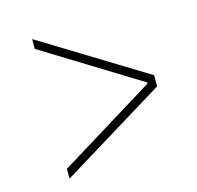

<svg xmlns="http://www.w3.org/2000/svg" viewBox="-83 -640 716 699"><g transform="rotate(-15 275.0 -290.0)"><path d="M96 -27V-64L460 -288V-292L96 -516V-553L491 -311V-269Z"/></g></svg>

Font: M PLUS Code Latin SemiExpanded ExtraLight
Style: Regular
Weight: 250
Width: 6
Designer: Coji Morishita
Foundry: UNDERFOREST DESIGN
Version: Version 1.002; ttfautohint (v1.8.3)